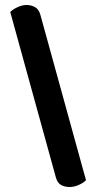

<svg xmlns="http://www.w3.org/2000/svg" viewBox="-20 -688 391 768"><path d="M324 33Q313 44 294.5 52Q276 60 259 60Q238 60 223.5 51.5Q209 43 203 20L21 -640Q32 -651 50.5 -659.5Q69 -668 86 -668Q106 -668 121 -659Q136 -650 142 -627Z"/></svg>

Font: Baloo 2 SemiBold
Style: Regular
Weight: 600
Designer: Sarang Kulkarni and Ek Type
Foundry: Ek Type
Version: Version 1.640;hotconv 1.0.111;makeotfexe 2.5.65597; ttfautoh